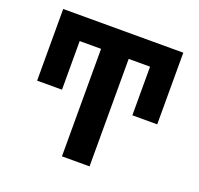

<svg xmlns="http://www.w3.org/2000/svg" viewBox="-124 -851 1024 987"><g transform="rotate(20 387.5 -357.0)"><path d="M312 0V-588H195V-322H59V-714H716V-322H580V-588H463V0Z"/></g></svg>

Font: RS Noto Sans
Style: Bold
Weight: 700
Designer: Monotype Design Team
Foundry: Monotype Imaging Inc.
Version: Version 3.10